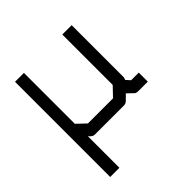

<svg xmlns="http://www.w3.org/2000/svg" viewBox="-165 -606 870 870"><g transform="rotate(-45 270.0 -171.0)"><path d="M56 -476H113V-150L156 -109H317L359 -153V-476H419V-141Q419 -139 415 -129L433 -109H482V-51H421Q406 -51 400 -59L374 -84L350 -60Q341 -51 329 -51H144Q132 -51 124 -59L115 -68V134H56Z"/></g></svg>

Font: ibm3270
Style: Regular
Weight: 400
Monospace: yes
Version: Version 2.0.3